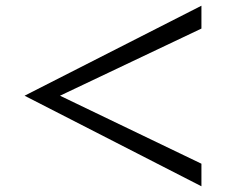

<svg xmlns="http://www.w3.org/2000/svg" viewBox="-20 -694 820 672"><path d="M685 -42 66 -359 685 -674V-594L190 -359L685 -121Z"/></svg>

Font: Kaisei Tokumin ExtraBold
Style: Regular
Weight: 800
Designer: Font-Kai, 金井和夫
Foundry: KAZUO KANAI
Version: Version 5.003